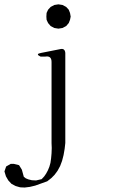

<svg xmlns="http://www.w3.org/2000/svg" viewBox="-28 -716 548 872"><path d="M20.5 28.3H35.2L58.6 34.2L71.3 54.7L80.1 86.9L88.9 93.8L100.6 98.6L116.2 102.5L135.7 103.5L161.1 97.7L172.9 85L181.6 72.3L189.5 57.6L196.3 41L201.2 23.4L204.1 2.9L206.1 -19.5L207 -43.9L206.1 -66.4V-434.6Q206.1 -463.9 177.7 -459H156.2Q130.9 -470.7 158.2 -475.6L247.1 -493.2Q266.6 -497.1 268.6 -475.6V-66.4L265.6 -40L260.7 -11.7L253.9 14.6L245.1 38.1L233.4 59.6L219.7 78.1L205.1 92.8L186.5 107.4L131.8 127L107.4 132.8L84 135.7L63.5 134.8L43 128.9L24.4 119.1L9.8 103.5L-1 85L-7.8 62.5L0 40ZM202.1 -597.7 190.4 -611.3 183.6 -626 182.6 -640.6 183.6 -657.2 190.4 -671.9 202.1 -684.6 218.8 -693.4 237.3 -696.3 255.9 -693.4 272.5 -684.6 284.2 -671.9 290 -657.2 293 -640.6 290 -626 284.2 -611.3 272.5 -597.7 255.9 -588.9 237.3 -585.9 218.8 -588.9Z"/></svg>

Font: B2 Hana
Style: Regular
Weight: 500
Version: 2020-08-05; (max)